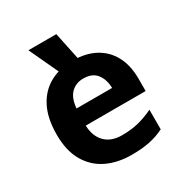

<svg xmlns="http://www.w3.org/2000/svg" viewBox="-169 -841 928 977"><g transform="rotate(-30 295.5 -352.0)"><path d="M303 -556Q379 -556 433.5 -527Q488 -498 518 -443Q548 -388 548 -308V-236H196Q198 -173 233.5 -137Q269 -101 332 -101Q385 -101 428 -111.5Q471 -122 517 -144V-29Q477 -9 432.5 0.5Q388 10 325 10Q243 10 180 -20.5Q117 -51 81 -113Q45 -175 45 -269Q45 -365 77.5 -428.5Q110 -492 168 -524Q226 -556 303 -556ZM304 -450Q261 -450 232.5 -422Q204 -394 199 -335H408Q407 -385 382 -417.5Q357 -450 304 -450ZM253 -461 135 -714H299L352 -461Z"/></g></svg>

Font: Noto Sans Nag Mundari
Style: Bold
Weight: 700
Version: Version 1.000